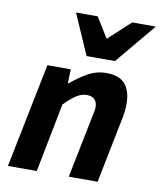

<svg xmlns="http://www.w3.org/2000/svg" viewBox="-85 -830 752 898"><g transform="rotate(10 291.0 -381.0)"><path d="M14 0 114 -496H225L223 -430H227Q263 -461 304 -484.5Q345 -508 392 -508Q454 -508 482 -475.5Q510 -443 510 -381Q510 -364 508 -346.5Q506 -329 502 -310L440 0H303L362 -293Q365 -308 367.5 -319Q370 -330 370 -340Q370 -366 357 -378.5Q344 -391 319 -391Q296 -391 271.5 -375.5Q247 -360 215 -327L151 0ZM287 -570 203 -762H306L364 -668H368L470 -762H582L422 -570Z"/></g></svg>

Font: Source Sans 3
Style: Bold Italic
Weight: 700
Italic angle: -11°
Designer: Paul D. Hunt
Foundry: Adobe
Version: Version 3.052;hotconv 1.1.0;makeotfexe 2.6.0